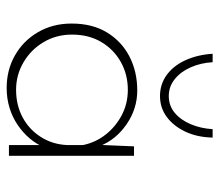

<svg xmlns="http://www.w3.org/2000/svg" viewBox="-62 -606 674 591"><g transform="rotate(90 275.5 -310.0)"><path d="M250 7Q195 7 150 -18.5Q105 -44 78.5 -89.5Q52 -135 52 -193Q52 -257 79.5 -302Q107 -347 153.5 -371Q200 -395 258 -395Q314 -395 361.5 -362.5Q409 -330 429 -280L425 -267L430 -385H459V0H426V-125L433 -109Q424 -86 406.5 -65Q389 -44 365 -27.5Q341 -11 312 -2Q283 7 250 7ZM256 -22Q303 -22 340.5 -42Q378 -62 401 -98Q424 -134 426 -179V-228Q418 -267 393.5 -298Q369 -329 333.5 -347.5Q298 -366 256 -366Q209 -366 170.5 -344.5Q132 -323 109 -284.5Q86 -246 86 -194Q86 -146 109 -107Q132 -68 171 -45Q210 -22 256 -22ZM275 -465Q239 -465 210.5 -485.5Q182 -506 165 -543Q148 -580 145 -627H171Q173 -591 186.5 -560Q200 -529 223 -510.5Q246 -492 275 -492Q305 -492 327 -510.5Q349 -529 362 -560Q375 -591 377 -627H403Q402 -579 384.5 -542.5Q367 -506 339 -485.5Q311 -465 275 -465Z"/></g></svg>

Font: Josefin Sans ExtraLight
Style: Regular
Weight: 250
Designer: Santiago Orozco
Foundry: Typemade
Version: Version 2.000